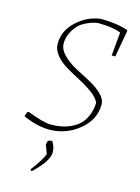

<svg xmlns="http://www.w3.org/2000/svg" viewBox="-132 -720 758 1043"><g transform="rotate(15 247.0 -198.5)"><path d="M190 7Q115 7 38 -29L46 -54L55 -57Q145 -22 188 -22Q280 -22 340 -70Q364 -91 379 -125.5Q394 -160 395 -200Q384 -226 350 -251Q316 -276 276.5 -296.5Q237 -317 198.5 -339.5Q160 -362 135 -392Q110 -422 110 -456Q110 -530 169 -584Q229 -639 303 -647Q392 -647 455 -625L457 -619L430 -470H410L422 -602Q376 -621 299 -621Q277 -621 245.5 -608.5Q214 -596 192 -578Q141 -525 141 -467Q141 -433 170.5 -403Q200 -373 242 -350.5Q284 -328 326 -306Q368 -284 397 -256Q426 -228 426 -197Q425 -112 353.5 -53.5Q282 5 190 7ZM153 250Q151 249 147.5 246Q144 243 144 242Q197 172 208 139L190 90Q190 87 192 78.5Q194 70 195 67Q210 62 218 62Q237 90 237 122Q237 170 153 250Z"/></g></svg>

Font: Albura ExtraLight
Style: Italic
Weight: 156
Italic angle: -7°
Designer: Mercedes Jáuregui
Foundry: Omnibus-Type Team
Version: Version 1.000